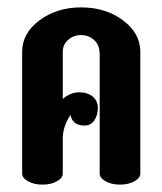

<svg xmlns="http://www.w3.org/2000/svg" viewBox="-20 -500 440 520"><path d="M360 -360V-30Q360 -18 344 -9Q328 0 305 0Q282 0 266 -9Q250 -18 250 -30V-360H249Q249 -379 234.5 -392Q220 -405 199.5 -405Q179 -405 164.5 -392Q150 -379 150 -360V-232Q171 -250 194 -250Q217 -250 231 -238.5Q245 -227 245 -207.5Q245 -188 235.5 -174Q226 -160 209 -160Q176 -160 171 -189Q150 -157 150 -125V-30Q150 -18 134 -9Q118 0 95 0Q72 0 56 -9Q40 -18 40 -30V-360Q40 -410 87 -445Q134 -480 200 -480Q266 -480 313 -445Q360 -410 360 -360Z"/></svg>

Font: SOV_ThonBuri
Style: Book
Weight: 400
Version: Version 1.00